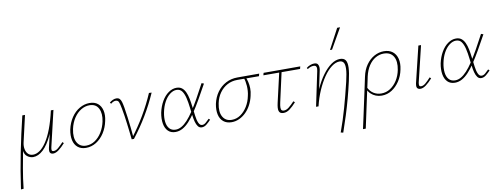

<svg xmlns="http://www.w3.org/2000/svg" viewBox="-75 -1131 4810 1841"><g transform="rotate(-10 2330.5 -211.0)"><path d="M4 289Q28 115 63 -60Q98 -235 140 -408H166L107 -151Q99 -116 105 -85.5Q111 -55 129.5 -37Q148 -19 177 -19Q209 -19 242 -41.5Q275 -64 307 -112Q339 -160 367 -233.5Q395 -307 418 -408H436Q405 -269 363 -177.5Q321 -86 272.5 -41Q224 4 173 4Q160 4 142.5 -2Q125 -8 110 -22.5Q95 -37 89 -64Q83 -91 90 -132L92 -95Q75 -5 57.5 93Q40 191 30 287ZM368 4Q354 4 345 -3Q336 -10 334.5 -23Q333 -36 337 -56L420 -408H443L361 -59Q356 -37 359.5 -28Q363 -19 376 -19Q399 -19 422 -38.5Q445 -58 474 -89L486 -77Q453 -40 423.5 -18Q394 4 368 4Z M688 5Q640 5 609 -20.5Q578 -46 568 -91Q558 -136 569 -194Q583 -259 616.5 -309Q650 -359 697 -386Q744 -413 794 -413Q844 -413 874.5 -388Q905 -363 915.5 -318.5Q926 -274 913 -217Q900 -154 867.5 -103.5Q835 -53 788.5 -24Q742 5 688 5ZM694 -16Q740 -16 779.5 -42.5Q819 -69 847 -114.5Q875 -160 887 -216Q903 -292 878 -342Q853 -392 790 -392Q747 -392 707.5 -368Q668 -344 638.5 -299.5Q609 -255 596 -195Q579 -112 606.5 -64Q634 -16 694 -16Z M1133 0Q1129 -38 1124.5 -77.5Q1120 -117 1115 -156Q1110 -195 1104.5 -233Q1099 -271 1092 -306Q1083 -354 1075 -372.5Q1067 -391 1044 -391Q1034 -391 1021.5 -385.5Q1009 -380 998 -370L988 -383Q1003 -396 1020.5 -404Q1038 -412 1055 -412Q1075 -412 1086.5 -401Q1098 -390 1104.5 -367.5Q1111 -345 1117 -310Q1125 -260 1131.5 -210Q1138 -160 1143.5 -110Q1149 -60 1153 -10L1139 -11Q1210 -104 1269 -204Q1328 -304 1373 -409L1399 -408Q1351 -299 1290.5 -197.5Q1230 -96 1155 0Z M1560 4Q1515 4 1488 -23Q1461 -50 1453 -97Q1445 -144 1456 -203Q1469 -263 1496.5 -310.5Q1524 -358 1562 -385Q1600 -412 1641 -412Q1673 -412 1693.5 -396Q1714 -380 1727 -352Q1740 -324 1747.5 -286.5Q1755 -249 1760 -206Q1766 -159 1771.5 -115.5Q1777 -72 1789.5 -45Q1802 -18 1823 -18Q1842 -18 1859.5 -33.5Q1877 -49 1894 -66L1906 -55Q1887 -34 1864 -15Q1841 4 1816 4Q1793 4 1779 -14.5Q1765 -33 1757 -63Q1749 -93 1744.5 -129.5Q1740 -166 1736 -200Q1730 -254 1719.5 -297.5Q1709 -341 1690.5 -366.5Q1672 -392 1637 -392Q1605 -392 1573 -367.5Q1541 -343 1517.5 -300Q1494 -257 1483 -201Q1473 -151 1478 -109Q1483 -67 1505 -42.5Q1527 -18 1566 -18Q1594 -18 1622.5 -34Q1651 -50 1680.5 -82Q1710 -114 1742 -162Q1774 -210 1809.5 -273Q1845 -336 1886 -414L1908 -406Q1865 -328 1828.5 -264Q1792 -200 1758.5 -150Q1725 -100 1693.5 -66Q1662 -32 1629 -14Q1596 4 1560 4Z M2106 5Q2058 5 2027 -20.5Q1996 -46 1986 -91Q1976 -136 1987 -194Q2001 -258 2035.5 -306Q2070 -354 2121 -381Q2172 -408 2234 -408H2446L2440 -384Q2377 -384 2319.5 -384.5Q2262 -385 2229 -385Q2175 -385 2131 -361.5Q2087 -338 2056.5 -295.5Q2026 -253 2014 -195Q1997 -113 2024.5 -65Q2052 -17 2112 -17Q2158 -17 2196.5 -43.5Q2235 -70 2263 -115Q2291 -160 2302 -216Q2308 -240 2309.5 -265Q2311 -290 2309.5 -313Q2308 -336 2304 -356.5Q2300 -377 2294 -392L2312 -398Q2322 -376 2329 -347.5Q2336 -319 2337 -285.5Q2338 -252 2328 -212Q2318 -167 2297.5 -127.5Q2277 -88 2247.5 -58.5Q2218 -29 2182 -12Q2146 5 2106 5Z M2612 4Q2593 4 2582 -3Q2571 -10 2567 -23.5Q2563 -37 2564.5 -56.5Q2566 -76 2572 -102L2642 -407H2665L2597 -102Q2590 -70 2590 -51.5Q2590 -33 2597.5 -25.5Q2605 -18 2618 -18Q2643 -18 2668.5 -38.5Q2694 -59 2723 -90L2736 -78Q2703 -41 2673 -18.5Q2643 4 2612 4ZM2483 -385 2489 -408H2846L2840 -384Z M3118 284Q3139 226 3157 170Q3175 114 3191 57.5Q3207 1 3222.5 -59Q3238 -119 3254 -185Q3273 -265 3274.5 -309Q3276 -353 3263 -371Q3250 -389 3225 -389Q3187 -389 3146.5 -358.5Q3106 -328 3069 -274Q3032 -220 3001.5 -150Q2971 -80 2952 0H2932Q2954 -89 2987.5 -164.5Q3021 -240 3062 -295.5Q3103 -351 3146.5 -381.5Q3190 -412 3233 -412Q3270 -412 3286 -389.5Q3302 -367 3300.5 -317.5Q3299 -268 3280 -186Q3261 -102 3240 -24.5Q3219 53 3195 129.5Q3171 206 3142 289ZM2928 0 2998 -333Q3000 -342 3001.5 -355.5Q3003 -369 2997 -380Q2991 -391 2970 -391Q2958 -391 2942 -385.5Q2926 -380 2913 -370L2905 -382Q2921 -396 2942 -404Q2963 -412 2981 -412Q3007 -412 3016.5 -398Q3026 -384 3026 -365Q3026 -346 3022 -332L2952 0ZM3154 -513 3259 -711H3287L3174 -513Z M3334 289Q3348 226 3360.5 168Q3373 110 3385.5 52Q3398 -6 3411.5 -68.5Q3425 -131 3440 -202Q3454 -269 3487 -315.5Q3520 -362 3565 -387Q3610 -412 3660 -412Q3711 -412 3744 -386.5Q3777 -361 3788.5 -315.5Q3800 -270 3787 -211Q3775 -150 3743 -101.5Q3711 -53 3666.5 -24.5Q3622 4 3568 4Q3538 4 3511 -6.5Q3484 -17 3463 -37Q3442 -57 3430 -86L3440 -100Q3459 -59 3492.5 -38Q3526 -17 3567 -17Q3615 -17 3654.5 -42.5Q3694 -68 3722 -112Q3750 -156 3761 -212Q3777 -294 3749 -342Q3721 -390 3654 -390Q3612 -390 3574 -368Q3536 -346 3508 -303.5Q3480 -261 3466 -200Q3463 -184 3459.5 -168Q3456 -152 3450 -124Q3444 -96 3433 -46.5Q3422 3 3405 84Q3388 165 3361 289Z M3944 4Q3929 4 3919.5 -3Q3910 -10 3908.5 -23Q3907 -36 3911 -56L3996 -408H4022L3938 -59Q3934 -40 3937 -29.5Q3940 -19 3955 -19Q3976 -19 3999 -38.5Q4022 -58 4050 -89L4062 -77Q4029 -40 3999.5 -18Q3970 4 3944 4Z M4281 4Q4236 4 4209 -23Q4182 -50 4174 -97Q4166 -144 4177 -203Q4190 -263 4217.5 -310.5Q4245 -358 4283 -385Q4321 -412 4362 -412Q4394 -412 4414.5 -396Q4435 -380 4448 -352Q4461 -324 4468.5 -286.5Q4476 -249 4481 -206Q4487 -159 4492.5 -115.5Q4498 -72 4510.5 -45Q4523 -18 4544 -18Q4563 -18 4580.5 -33.5Q4598 -49 4615 -66L4627 -55Q4608 -34 4585 -15Q4562 4 4537 4Q4514 4 4500 -14.5Q4486 -33 4478 -63Q4470 -93 4465.5 -129.5Q4461 -166 4457 -200Q4451 -254 4440.5 -297.5Q4430 -341 4411.5 -366.5Q4393 -392 4358 -392Q4326 -392 4294 -367.5Q4262 -343 4238.5 -300Q4215 -257 4204 -201Q4194 -151 4199 -109Q4204 -67 4226 -42.5Q4248 -18 4287 -18Q4315 -18 4343.5 -34Q4372 -50 4401.5 -82Q4431 -114 4463 -162Q4495 -210 4530.5 -273Q4566 -336 4607 -414L4629 -406Q4586 -328 4549.5 -264Q4513 -200 4479.5 -150Q4446 -100 4414.5 -66Q4383 -32 4350 -14Q4317 4 4281 4Z"/></g></svg>

Font: Ysabeau Office Thin
Style: Italic
Weight: 250
Italic angle: -12°
Designer: Christian Thalmann (Catharsis Fonts)
Version: Version 2.001;gftools[0.9.30]; featfreeze: tnum,lnum,ss02